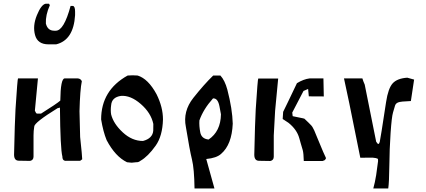

<svg xmlns="http://www.w3.org/2000/svg" viewBox="-20 -872 2309 1040"><path d="M185.5 -447.3 168.9 -272.5Q175.3 -256.8 180.2 -256.8H202.6Q289.6 -311.5 306.6 -327.1Q308.1 -447.3 330.6 -447.3H400.9Q417 -446.3 423.3 -432.1Q413.6 -386.7 410.6 -269.5L414.1 -129.9Q425.3 -25.4 425.3 -9.3L414.1 -1H341.8Q317.9 2 317.9 -23.9Q306.6 -67.4 304.7 -289.1L292 -286.1Q165.5 -208 165.5 -186.5Q161.6 -162.6 161.6 -138.7V-23.9Q161.6 -4.4 143.1 -0.5L82 -1.5Q56.2 -1.5 56.2 -34.7Q60.1 -212.9 64 -280.3Q74.7 -447.3 77.6 -447.3ZM245.6 -851.6 250 -843.8Q226.1 -790 228.5 -744.6Q237.8 -705.6 273.9 -705.6H282.2Q326.2 -705.6 362.3 -839.8H375Q386.7 -837.9 386.7 -809.1V-789.6Q378.4 -654.8 284.2 -631.8H242.7Q183.6 -631.8 169.9 -681.9Q156.2 -731.9 179.7 -789.3Q203.1 -846.7 226.6 -851.6Z M725.6 -462.9Q782.7 -445.3 828.1 -361.3Q862.8 -291.5 862.8 -225.1Q860.4 -135.3 823.2 -83Q781.2 -23.9 740.7 -1Q730 7.8 717.8 6.8L692.9 9.3L668 6.8Q604.5 -23.9 557.6 -112.8Q538.6 -159.2 527.8 -225.1Q527.8 -383.3 671.4 -462.9Q698.7 -465.3 725.6 -462.9ZM582 -302.2Q578.1 -273.9 582 -252Q594.7 -201.7 645 -155Q695.3 -108.4 754.4 -108.4Q806.6 -122.1 810.1 -164.1L810.5 -200.7Q797.9 -260.7 742.4 -308.8Q687 -356.9 634.8 -352.5Q585.4 -345.2 582 -302.2Z M1033.7 148.9Q1032.2 42 1019.8 -8.3Q1007.3 -58.6 986.8 -184.6Q969.7 -269 1027.3 -341.8Q1085 -414.6 1134.8 -462.9H1173.8Q1197.8 -437 1211.4 -386.7Q1238.8 -281.2 1240.7 -202.1Q1235.8 -88.4 1177.7 -38.6Q1153.3 -16.1 1097.2 -10.7L1141.6 148.9ZM1060.1 -219.7Q1058.1 -190.4 1064.7 -155.3Q1071.3 -120.1 1109.9 -116.2Q1175.3 -160.2 1176.8 -252.9L1168.9 -295.4Q1160.2 -341.3 1133.8 -338.9Q1081.5 -280.8 1060.1 -219.7Z M1565.4 -242.7Q1565.9 -242.2 1597.2 -236.1Q1628.4 -230 1628.9 -229Q1632.3 -225.1 1650.9 -208Q1669.4 -190.9 1674.3 -180.7L1682.6 -164.6L1697.3 -128.9Q1740.2 -24.9 1744.4 -19Q1748.5 -13.2 1737.8 -3.9L1727.5 0H1625.5Q1624.5 -42 1619.9 -58.6Q1615.2 -75.2 1609.6 -93.5Q1604 -111.8 1601.1 -123.5Q1588.4 -169.9 1543 -206.5Q1527.3 -216.8 1511.2 -227.5L1513.7 -266.1Q1518.6 -275.9 1540 -320.1Q1561.5 -364.3 1588.4 -421.4Q1624.5 -443.4 1657.2 -447.3H1731.9L1733.9 -349.6L1652.8 -350.1Q1650.9 -370.1 1648.9 -390.1L1624 -379.4L1563 -262.2ZM1462.9 -138.2V-23.4Q1462.9 -3.9 1444.3 0L1383.3 -1Q1357.4 -1 1357.4 -34.2Q1361.3 -212.4 1365.2 -279.8Q1376 -446.8 1378.9 -446.8H1486.8L1470.2 -272Z M2083 148.9H2002ZM2002 148.9Q2011.2 116.2 2017.6 76.2Q2026.9 13.2 2027.8 1.2Q2028.8 -10.7 2024.9 -12.7Q2019.5 -16.1 1998 -18.1L1931.6 -17.6Q1856.4 -393.6 1843.3 -447.3H1942.9Q1947.3 -432.1 1955.6 -413.6L2017.6 -104.5Q2024.9 -92.3 2029.3 -92.3Q2033.7 -92.3 2036.9 -103Q2040 -113.8 2071.3 -319.3Q2082.5 -393.1 2106.7 -420.2Q2130.9 -447.3 2186 -451.2L2223.1 -440.9L2205.6 -324.7Q2149.4 -322.8 2136.2 -317.1Q2123 -311.5 2119.6 -299.3Q2116.2 -287.1 2108.9 -262.9Q2101.6 -238.8 2095.7 -151.6Q2089.8 -64.5 2088.9 26.1Q2087.9 116.7 2083 148.9Z"/></svg>

Font: Panteley
Style: Regular
Weight: 500
Designer: Kalashnikov Yuriy
Foundry: Øêîëà ïàâà èìåíè ñâÿòîãî àâíîàïîñòîëüíîãî Âëàäèìèà
Version: Version 1.80 April 12, 2018